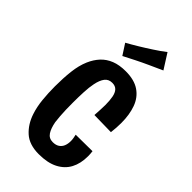

<svg xmlns="http://www.w3.org/2000/svg" viewBox="-227 -781 856 856"><g transform="rotate(45 201.0 -353.0)"><path d="M204 11Q144 11 110 -19.5Q76 -50 60 -99Q49 -132 45 -172Q41 -212 41 -254Q41 -305 46 -349.5Q51 -394 66 -429Q79 -459 99 -480.5Q119 -502 148 -513.5Q177 -525 217 -525Q271 -525 304 -502.5Q337 -480 351.5 -440Q366 -400 366 -348Q366 -333 365 -317.5Q364 -302 362 -286L256 -288Q257 -306 258 -323Q259 -340 259 -354Q259 -382 255 -403Q251 -424 240.5 -435Q230 -446 211 -446Q188 -446 175.5 -429.5Q163 -413 157 -383Q152 -359 150.5 -326.5Q149 -294 149 -259Q149 -236 149.5 -215.5Q150 -195 151.5 -176.5Q153 -158 155 -142Q161 -109 173.5 -90Q186 -71 210 -71Q229 -71 241 -79Q253 -87 258.5 -100.5Q264 -114 264 -132Q264 -140 262.5 -149Q261 -158 259 -167L364 -168Q365 -160 365.5 -152.5Q366 -145 366 -138Q366 -92 348.5 -59Q331 -26 295 -7.5Q259 11 204 11ZM158 -562 125 -613Q138 -620 151.5 -628Q165 -636 178.5 -644Q192 -652 206 -661Q220 -670 234 -679Q248 -688 261.5 -697.5Q275 -707 288 -717L333 -646Q317 -639 301 -631.5Q285 -624 270 -617.5Q255 -611 241 -604Q227 -597 212.5 -590Q198 -583 185 -576Q172 -569 158 -562Z"/></g></svg>

Font: Truculenta
Style: Bold
Weight: 700
Designer: Ivan Castro, Eva Sanz & Omnibus-Type Team
Foundry: Omnibus-Type
Version: Version 1.002